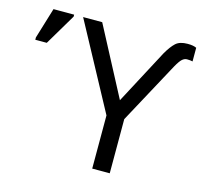

<svg xmlns="http://www.w3.org/2000/svg" viewBox="-104 -836 1010 952"><g transform="rotate(15 401.0 -360.0)"><path d="M448 0V-273L210 -714H308L493 -363L642 -644Q664 -682 684.5 -701Q705 -720 745 -720Q761 -720 772 -718Q783 -716 791 -712V-642Q779 -645 762 -645Q750 -645 738.5 -635.5Q727 -626 709 -594L538 -278V0ZM10 -544V-556L58 -714H164V-704L69 -544Z"/></g></svg>

Font: Noto Sans
Style: Regular
Weight: 400
Designer: Monotype Design Team
Foundry: Monotype Imaging Inc.
Version: Version 2.007